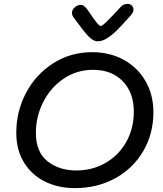

<svg xmlns="http://www.w3.org/2000/svg" viewBox="-20 -977 839 990"><path d="M64 -292Q64 -404 115 -499.5Q166 -595 255.5 -651.5Q345 -708 455 -708Q546 -708 618 -668.5Q690 -629 730.5 -558.5Q771 -488 771 -399Q771 -287 718.5 -197.5Q666 -108 573.5 -57.5Q481 -7 366 -7Q280 -7 211.5 -41Q143 -75 103.5 -139.5Q64 -204 64 -292ZM670 -401Q670 -499 613 -558Q556 -617 460 -617Q376 -617 308.5 -571.5Q241 -526 203 -451Q165 -376 165 -292Q165 -193 225 -145.5Q285 -98 373 -98Q458 -98 526 -138Q594 -178 632 -247Q670 -316 670 -401ZM668 -927Q668 -918 664.5 -912Q661 -906 652 -895Q607 -845 583.5 -821.5Q560 -798 534 -781Q508 -764 483 -764Q460 -764 434 -792Q408 -820 376 -865Q367 -878 359 -888Q351 -898 351 -913Q352 -928 366.5 -940Q381 -952 396 -952Q405 -952 412.5 -946.5Q420 -941 429 -930Q459 -885 475.5 -864Q492 -843 500 -843Q507 -843 532 -867.5Q557 -892 603 -942Q617 -957 638 -957Q651 -957 659.5 -948.5Q668 -940 668 -927Z"/></svg>

Font: Mali Medium
Style: Italic
Weight: 500
Italic angle: -10°
Version: Version 1.000; ttfautohint (v1.6)